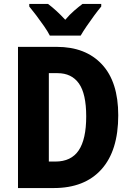

<svg xmlns="http://www.w3.org/2000/svg" viewBox="-20 -951 664 971"><path d="M578 -368Q578 -189 493 -94.5Q408 0 252 0H71V-714H267Q413 -714 495.5 -625.5Q578 -537 578 -368ZM416 -362Q416 -477 379 -529Q342 -581 271 -581H227V-134H260Q340 -134 378 -190.5Q416 -247 416 -362ZM232 -771Q222 -791 203 -818.5Q184 -846 163.5 -873Q143 -900 128 -918V-931H223Q242 -917 264.5 -896.5Q287 -876 310 -851Q332 -877 354.5 -896.5Q377 -916 397 -931H492V-918Q476 -899 456.5 -872.5Q437 -846 418.5 -819Q400 -792 388 -771Z"/></svg>

Font: Noto Sans Sinhala Condensed ExtraBold
Style: Regular
Weight: 800
Width: 3
Designer: Jelle Bosma - Monotype Design Team
Foundry: Monotype Imaging Inc.
Version: Version 2.006; ttfautohint (v1.8.4.7-5d5b)